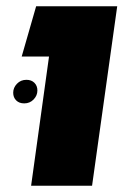

<svg xmlns="http://www.w3.org/2000/svg" viewBox="-20 -591 424 611"><path d="M136 -411H49L95 -571H353L273 0H79ZM99 -303Q99 -318 89.5 -327.5Q80 -337 64 -337Q46 -337 34 -324.5Q22 -312 22 -296Q22 -281 31.5 -271.5Q41 -262 57 -262Q75 -262 87 -274.5Q99 -287 99 -303Z"/></svg>

Font: FiraGO Heavy
Style: Italic
Weight: 900
Italic angle: -8°
Designer: bBox Type GmbH
Foundry: bBox Type GmbH
Version: Version 1.001